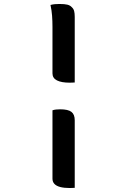

<svg xmlns="http://www.w3.org/2000/svg" viewBox="-20 -784 640 966"><path d="M234 -759Q245 -762 255.5 -763Q266 -764 279 -764Q305 -764 319 -760.5Q333 -757 341 -748Q350 -740 353 -728.5Q356 -717 356 -699V-369Q352 -369 345.5 -368.5Q339 -368 331 -368Q289 -368 266.5 -379.5Q244 -391 244 -415V-649Q244 -678 242 -705Q240 -732 234 -759ZM244 -229Q252 -232 262.5 -233Q273 -234 283 -234Q323 -234 339.5 -221Q356 -208 356 -179V161Q352 161 345.5 161.5Q339 162 331 162Q303 162 283.5 157Q264 152 254 141.5Q244 131 244 115Z"/></svg>

Font: Recursive Monospace Casual Medium
Style: Regular
Weight: 500
Version: Version 1.047